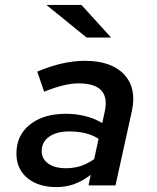

<svg xmlns="http://www.w3.org/2000/svg" viewBox="-20 -756 640 783"><path d="M211 7Q136 7 91.5 -30Q47 -67 47 -130Q47 -204 102 -248Q157 -292 249 -292Q289 -292 327.5 -282.5Q366 -273 397 -254L407 -300Q433 -416 300 -416Q244 -416 160 -382L132 -464Q236 -508 326 -508Q434 -508 486 -452.5Q538 -397 518 -304L451 0H341L350 -43Q314 -16 280.5 -4.5Q247 7 211 7ZM150 -140Q150 -108 176.5 -89Q203 -70 249 -70Q281 -70 309 -79Q337 -88 364 -107L382 -190Q336 -220 262 -220Q211 -220 180.5 -198.5Q150 -177 150 -140ZM333 -603 169 -736H312L433 -603Z"/></svg>

Font: Red Hat Mono Medium
Style: Italic
Weight: 500
Italic angle: -12°
Monospace: yes
Designer: Pentagram, MCKL
Foundry: Pentagram, MCKL
Version: Version 1.023; ttfautohint (v1.8.3)